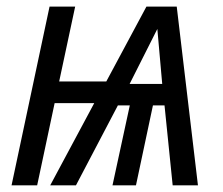

<svg xmlns="http://www.w3.org/2000/svg" viewBox="-20 -555 668 575"><path d="M14.6 0 128.4 -535.2H205.1L157.2 -311H298.3L418.5 -535.2H509.3L572.8 0H497.1L472.7 -239.3H438L387.2 0H316.9L368.7 -239.3H333L207.5 0H130.4L262.2 -246.1H143.6L91.3 0ZM368.2 -303.7H465.8L451.2 -468.3Z"/></svg>

Font: Open Sans SemiCondensed
Style: Italic
Weight: 400
Width: 4
Italic angle: -12°
Designer: Monotype Design Team
Foundry: Monotype Imaging Inc.
Version: Version 3.000